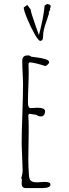

<svg xmlns="http://www.w3.org/2000/svg" viewBox="-20 -940 352 973"><path d="M177.2 -762.2Q172.9 -773.9 161.9 -805.2Q150.9 -836.4 144 -857.9Q136.2 -881.8 135.3 -892.1L118.2 -915L100.1 -901.9Q100.6 -887.2 117.9 -845.2Q135.3 -803.2 155 -768.1Q174.8 -732.9 184.1 -732.9Q198.2 -732.9 198.2 -753.9Q198.2 -772.5 202.6 -791Q207 -809.6 216.3 -835Q223.6 -856.9 228 -871.1L227.1 -877L234.4 -892.1L233.4 -897Q237.3 -905.8 237.3 -908.2Q237.3 -917 219.2 -919.9L206.1 -912.1Q200.7 -849.1 177.2 -762.2ZM90.3 -20.5Q89.8 -14.6 89.8 -7.8Q91.3 13.2 109.9 13.2H192.4Q235.8 13.2 235.8 -4.9Q235.8 -18.1 206.5 -18.1L187.5 -17.1L169.4 -16.1Q145.5 -16.1 136.7 -23.7Q127.9 -31.2 126.5 -54.2Q123.5 -94.7 123.5 -133.8L124.5 -205.1L125.5 -275.9Q125.5 -332 123.5 -355V-357.9L128.4 -362.8H132.8L165.5 -357.9Q171.9 -350.1 188.5 -350.1Q197.8 -350.1 203.1 -357.7Q208.5 -365.2 208.5 -376Q208 -394 169.4 -394Q167 -394 152.3 -393.1L135.7 -392.1Q121.6 -392.1 121.6 -419.9Q121.6 -451.2 123.5 -497.6Q125.5 -543.9 125.5 -575.2Q125.5 -599.6 124.5 -618.2L129.4 -624Q155.8 -623 210.4 -605Q229 -615.7 229 -625Q229 -634.3 210.4 -640.1Q191.9 -646 167 -648.9Q144 -651.4 137.7 -652.8Q132.8 -659.2 121.6 -659.2Q106 -659.2 99.4 -652.3Q92.8 -645.5 92.8 -630.9Q92.8 -606.4 94.7 -571.3Q96.7 -535.6 96.7 -511.2Q96.7 -454.1 93.3 -360.4Q89.8 -266.6 89.8 -210Q89.8 -192.9 92.3 -144Q94.7 -95.2 94.7 -78.1Q94.7 -57.1 87.4 -37.1L90.8 -33.2Q90.8 -26.4 90.3 -20.5Z"/></svg>

Font: Amatica SC
Style: Regular
Weight: 400
Designer: Vernon Adams, Ben Nathan
Foundry: newtypography
Version: Version 2.001